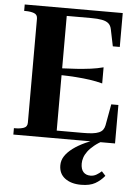

<svg xmlns="http://www.w3.org/2000/svg" viewBox="-62 -757 745 1044"><g transform="rotate(5 310.5 -235.0)"><path d="M585 -210V0H30V-35H38Q65 -35 84 -42Q103 -49 103 -71V-639Q103 -661 84 -668Q65 -675 38 -675H30V-710H565V-525H527L508 -617Q504 -637 491.5 -648Q479 -659 455.5 -663.5Q432 -668 397 -668H263V-42H405Q436 -42 457.5 -44.5Q479 -47 493 -53Q507 -59 514.5 -69Q522 -79 525 -94L546 -210ZM247 -381Q300 -383 341.5 -386Q383 -389 418 -393.5Q453 -398 487 -407V-319Q453 -328 418 -333Q383 -338 341.5 -341Q300 -344 247 -345ZM516 -24 526 -12Q494 5 472.5 22.5Q451 40 438 57.5Q425 75 419.5 92Q414 109 414 124Q414 155 428 170.5Q442 186 467 186Q485 186 500 177Q515 168 527 157L548 180Q526 207 497 223.5Q468 240 420 240Q366 240 332.5 215Q299 190 299 144Q299 117 314 94Q329 71 357 50Q385 29 425.5 10.5Q466 -8 516 -24Z"/></g></svg>

Font: Roboto Serif 144pt SemiBold
Style: Regular
Weight: 600
Version: Version 1.008